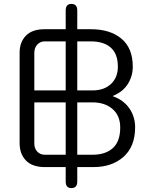

<svg xmlns="http://www.w3.org/2000/svg" viewBox="-20 -849 764 979"><path d="M669 -200Q669 -102 610 -49.5Q551 3 456 3H374V77Q374 110 344 110Q315 110 315 77V3H209Q145 3 112.5 -30.5Q80 -64 80 -119V-580Q80 -634 112 -667Q144 -700 207 -700H315V-796Q315 -829 344 -829Q374 -829 374 -796V-700H444Q541 -700 599 -652Q657 -604 657 -509Q657 -461 632 -421Q607 -381 556 -360V-358Q610 -339 639.5 -296.5Q669 -254 669 -200ZM155 -388H315V-638H208Q185 -638 170 -621.5Q155 -605 155 -580ZM374 -638V-388H452Q511 -388 546 -421Q581 -454 581 -509Q581 -574 545 -606Q509 -638 444 -638ZM315 -60V-327H155V-117Q155 -92 170 -76Q185 -60 208 -60ZM593 -199Q593 -259 554 -293Q515 -327 451 -327H374V-60H452Q518 -60 555.5 -94Q593 -128 593 -199Z"/></svg>

Font: Kodchasan
Style: Regular
Weight: 400
Version: Version 1.000; ttfautohint (v1.6)